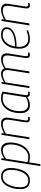

<svg xmlns="http://www.w3.org/2000/svg" viewBox="1420 -2002 792 3672"><g transform="rotate(-90 1816.0 -166.0)"><path d="M203 10Q121 10 78 -34.5Q35 -79 35 -170Q35 -244 51 -311Q67 -378 97.5 -430Q128 -482 172 -512Q216 -542 272 -542Q351 -542 395 -496Q439 -450 439 -360Q439 -284 423.5 -217Q408 -150 378 -99Q348 -48 304 -19Q260 10 203 10ZM203 -21Q251 -21 288 -48Q325 -75 350.5 -122Q376 -169 389.5 -230Q403 -291 403 -358Q403 -434 368.5 -472.5Q334 -511 271 -511Q225 -511 187.5 -483Q150 -455 124 -406.5Q98 -358 84.5 -298Q71 -238 71 -173Q71 -94 104.5 -57.5Q138 -21 203 -21Z M476 210 593 -537H625L620 -482Q660 -508 699.5 -525Q739 -542 786 -542Q927 -542 927 -366Q927 -290 907.5 -222Q888 -154 852 -102Q816 -50 765.5 -20Q715 10 652 10Q620 10 593.5 5.5Q567 1 546 -4L512 210ZM650 -21Q704 -21 748 -48.5Q792 -76 824 -123Q856 -170 873 -231Q890 -292 890 -358Q890 -509 773 -509Q736 -509 696 -493Q656 -477 616 -448L551 -36Q570 -31 595 -26Q620 -21 650 -21Z M1073 -532H1108L1100 -484Q1148 -509 1193 -525.5Q1238 -542 1289 -542Q1347 -542 1375 -513Q1403 -484 1403 -435Q1403 -424 1399 -395Q1395 -366 1388.5 -326.5Q1382 -287 1375.5 -244Q1369 -201 1362.5 -162.5Q1356 -124 1352 -96Q1348 -68 1348 -59Q1348 -22 1383 -22Q1399 -22 1415 -29L1417 1Q1406 6 1393.5 8Q1381 10 1371 10Q1345 10 1328.5 -5Q1312 -20 1312 -48Q1312 -61 1317 -98.5Q1322 -136 1330 -185Q1338 -234 1346 -283.5Q1354 -333 1359 -371.5Q1364 -410 1364 -424Q1364 -462 1343.5 -485.5Q1323 -509 1273 -509Q1228 -509 1185.5 -493.5Q1143 -478 1097 -453L1026 0H989Z M1853 10Q1830 10 1814.5 -3.5Q1799 -17 1796 -41Q1765 -18 1724 -4Q1683 10 1641 10Q1568 10 1528 -35.5Q1488 -81 1488 -168Q1488 -279 1523 -363Q1558 -447 1621 -494.5Q1684 -542 1768 -542Q1844 -542 1901 -514Q1881 -387 1867.5 -301.5Q1854 -216 1845.5 -165Q1837 -114 1834 -90.5Q1831 -67 1831 -64Q1831 -22 1865 -22Q1880 -22 1897 -28L1899 0Q1878 10 1853 10ZM1793 -69 1860 -492Q1822 -511 1761 -511Q1694 -511 1640.5 -468.5Q1587 -426 1556.5 -350Q1526 -274 1526 -174Q1526 -101 1558.5 -62Q1591 -23 1651 -23Q1687 -23 1725.5 -36Q1764 -49 1793 -69Z M2601 10Q2575 10 2558 -4.5Q2541 -19 2541 -49Q2541 -62 2546 -99Q2551 -136 2559 -185Q2567 -234 2574.5 -283.5Q2582 -333 2587.5 -371Q2593 -409 2593 -424Q2593 -462 2573.5 -485.5Q2554 -509 2505 -509Q2463 -509 2424.5 -492.5Q2386 -476 2348 -453Q2350 -441 2350 -428Q2350 -418 2345 -384Q2340 -350 2332.5 -301Q2325 -252 2316.5 -197.5Q2308 -143 2300.5 -91.5Q2293 -40 2287 0H2250Q2256 -41 2264 -93.5Q2272 -146 2281 -200.5Q2290 -255 2297 -303Q2304 -351 2309 -384Q2314 -417 2314 -424Q2314 -459 2295.5 -484Q2277 -509 2227 -509Q2191 -509 2153.5 -494Q2116 -479 2075 -455L2004 0H1967L2051 -532H2086L2079 -486Q2119 -510 2159.5 -526Q2200 -542 2242 -542Q2283 -542 2308 -525Q2333 -508 2343 -480Q2387 -508 2430.5 -525Q2474 -542 2519 -542Q2577 -542 2604 -513Q2631 -484 2631 -436Q2631 -424 2627.5 -395Q2624 -366 2617.5 -326.5Q2611 -287 2604 -244.5Q2597 -202 2591 -163Q2585 -124 2581 -96Q2577 -68 2577 -59Q2577 -22 2612 -22Q2629 -22 2644 -29L2647 1Q2635 6 2623 8Q2611 10 2601 10Z M3075 -26Q3037 -9 2992 0.5Q2947 10 2904 10Q2817 10 2769 -43Q2721 -96 2721 -190Q2721 -296 2754 -375Q2787 -454 2847.5 -498Q2908 -542 2989 -542Q3056 -542 3093.5 -514Q3131 -486 3131 -438Q3131 -367 3070 -320.5Q3009 -274 2900 -255Q2864 -249 2827.5 -247Q2791 -245 2759 -246Q2756 -220 2756 -193Q2756 -113 2796.5 -67.5Q2837 -22 2908 -22Q2985 -22 3067 -57ZM2983 -511Q2928 -511 2882.5 -481.5Q2837 -452 2806 -399Q2775 -346 2763 -275Q2794 -273 2828 -276Q2862 -279 2896 -285Q2989 -301 3042.5 -338.5Q3096 -376 3096 -432Q3096 -471 3066 -491Q3036 -511 2983 -511Z M3251 -532H3286L3278 -484Q3326 -509 3371 -525.5Q3416 -542 3467 -542Q3525 -542 3553 -513Q3581 -484 3581 -435Q3581 -424 3577 -395Q3573 -366 3566.5 -326.5Q3560 -287 3553.5 -244Q3547 -201 3540.5 -162.5Q3534 -124 3530 -96Q3526 -68 3526 -59Q3526 -22 3561 -22Q3577 -22 3593 -29L3595 1Q3584 6 3571.5 8Q3559 10 3549 10Q3523 10 3506.5 -5Q3490 -20 3490 -48Q3490 -61 3495 -98.5Q3500 -136 3508 -185Q3516 -234 3524 -283.5Q3532 -333 3537 -371.5Q3542 -410 3542 -424Q3542 -462 3521.5 -485.5Q3501 -509 3451 -509Q3406 -509 3363.5 -493.5Q3321 -478 3275 -453L3204 0H3167Z"/></g></svg>

Font: Georama ExtraLight
Style: Italic
Weight: 200
Italic angle: -9°
Designer: Jean-Baptiste Levee
Foundry: Production Type
Version: Version 1.000